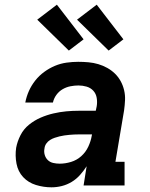

<svg xmlns="http://www.w3.org/2000/svg" viewBox="-20 -792 640 820"><path d="M200 8Q166 8 133.5 -2Q101 -12 79 -35.5Q57 -59 50.5 -93Q44 -127 49 -161Q54 -188 67.5 -214.5Q81 -241 104 -259.5Q127 -278 153.5 -289.5Q180 -301 208 -307.5Q236 -314 263 -316.5Q290 -319 318 -319H389L393 -338Q396 -356 393 -374Q390 -392 378.5 -404.5Q367 -417 350 -422Q333 -427 315 -427Q298 -427 280.5 -423.5Q263 -420 247.5 -411Q232 -402 221 -387Q210 -372 206 -354H88Q93 -380 103.5 -403.5Q114 -427 130.5 -448Q147 -469 169 -485Q191 -501 215 -511Q239 -521 264.5 -524.5Q290 -528 314 -528Q336 -528 358 -526Q380 -524 400 -518Q420 -512 438 -502Q456 -492 470.5 -478Q485 -464 495 -446Q505 -428 510 -407Q515 -386 514 -364.5Q513 -343 510 -321L473 -101H512V0H337L350 -82Q338 -63 322 -45Q306 -27 286 -15Q266 -3 244 2.5Q222 8 200 8ZM235 -93Q259 -93 283.5 -100.5Q308 -108 327 -125Q346 -142 357 -165.5Q368 -189 372 -213L373 -218H318Q307 -218 296.5 -217.5Q286 -217 275.5 -216Q265 -215 254.5 -213.5Q244 -212 234 -209.5Q224 -207 213.5 -203.5Q203 -200 193.5 -194Q184 -188 177.5 -178.5Q171 -169 170 -158Q167 -144 171 -130.5Q175 -117 184.5 -108Q194 -99 207.5 -96Q221 -93 235 -93ZM444 -576 309 -708 393 -772 507 -624ZM274 -576 139 -708 223 -772 337 -624Z"/></svg>

Font: Iosevka Etoile Oblique
Style: Bold
Weight: 700
Italic angle: -9°
Designer: Belleve Invis
Foundry: Belleve Invis
Version: Version 15.5.2; ttfautohint (v1.8.4)